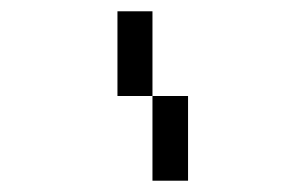

<svg xmlns="http://www.w3.org/2000/svg" viewBox="-20 -1050 540 340"><path d="M250 -1030V-880H188V-1030ZM313 -880V-730H250V-880Z"/></svg>

Font: 2P VHS
Style: Regular
Weight: 400
Designer: CodeMan38
Foundry: CodeMan38
Version: Version 3.000